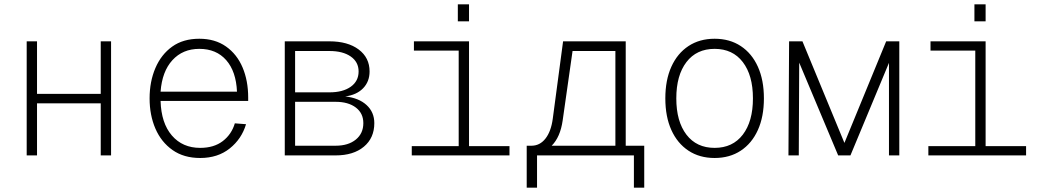

<svg xmlns="http://www.w3.org/2000/svg" viewBox="-20 -722 4840 892"><path d="M104 0V-530H152V-286H448V-530H496V0H448V-242H152V0Z M910 12Q834 12 781.5 -25Q729 -62 702 -124.5Q675 -187 675 -265Q675 -343 702 -406Q729 -469 780 -505.5Q831 -542 906 -542Q979 -542 1030 -506Q1081 -470 1107 -408.5Q1133 -347 1133 -269V-253H726Q729 -150 778.5 -92.5Q828 -35 910 -35Q974 -35 1015 -66.5Q1056 -98 1071 -149L1123 -145Q1103 -77 1047.5 -32.5Q992 12 910 12ZM726 -296H1081Q1077 -390 1031 -442.5Q985 -495 906 -495Q829 -495 781 -442.5Q733 -390 726 -296Z M1303 0V-530H1510Q1596 -530 1646.5 -492Q1697 -454 1697 -390Q1697 -343 1667 -312Q1637 -281 1584 -274Q1647 -267 1683 -234Q1719 -201 1719 -150Q1719 -81 1670.5 -40.5Q1622 0 1539 0ZM1351 -293H1511Q1573 -293 1609.5 -319Q1646 -345 1646 -390Q1646 -434 1609.5 -459.5Q1573 -485 1511 -485H1351ZM1351 -45H1539Q1598 -45 1633 -73.5Q1668 -102 1668 -150Q1668 -196 1633 -222.5Q1598 -249 1539 -249H1351Z M1893 0V-43H2111V-487H1903V-530H2159V-43H2347V0ZM2107 -623V-702H2159V-623Z M2427 150V-45H2449Q2488 -45 2514 -78Q2540 -111 2548 -170L2596 -530H2887V-45H2973V150H2925V0H2475V150ZM2594 -162Q2583 -85 2543 -45H2839V-485H2640Z M3300 12Q3230 12 3178.5 -22Q3127 -56 3099 -118Q3071 -180 3071 -265Q3071 -350 3099 -412Q3127 -474 3178.5 -508Q3230 -542 3300 -542Q3370 -542 3421.5 -508Q3473 -474 3501 -412Q3529 -350 3529 -265Q3529 -180 3501 -118Q3473 -56 3421.5 -22Q3370 12 3300 12ZM3300 -35Q3384 -35 3431 -96.5Q3478 -158 3478 -265Q3478 -372 3431 -433.5Q3384 -495 3300 -495Q3216 -495 3169 -433.5Q3122 -372 3122 -265Q3122 -158 3169 -96.5Q3216 -35 3300 -35Z M3643 0 3646 -530H3708L3903 -58L4097 -530H4158V0H4110V-430L3931 0H3874L3693 -431L3691 0Z M4293 0V-43H4511V-487H4303V-530H4559V-43H4747V0ZM4507 -623V-702H4559V-623Z"/></svg>

Font: Geist Mono UltraLight
Style: Regular
Weight: 200
Monospace: yes
Designer: Basement.studio, Andrés Briganti, Mateo Zaragoza
Foundry: Basement.studio, Vercel, Andrés Briganti, Guido Ferreyra, Mateo Zaragoza
Version: Version 1.400; ttfautohint (v1.8.4.7-5d5b)